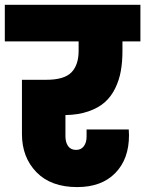

<svg xmlns="http://www.w3.org/2000/svg" viewBox="-34 -760 597 789"><path d="M-14.2 -589.8V-740.2H543V-589.8H469.2V-550.8Q469.2 -505.9 462.6 -468.8Q456.1 -431.6 439.7 -397.7Q423.3 -363.8 397.2 -340.3Q371.1 -316.9 329.8 -302.5Q288.6 -288.1 234.9 -287.1V-200.2Q234.9 -175.3 245.8 -159.7Q256.8 -144 278.8 -144Q299.3 -144 310.5 -159.2Q321.8 -174.3 321.8 -198.2V-228H495.1Q496.1 -216.8 496.1 -204.1Q496.1 -106.4 439.7 -48.8Q383.3 8.8 283.2 8.8Q175.3 8.8 115.7 -52.5Q56.2 -113.8 56.2 -209V-432.1H155.8Q230 -432.1 259.5 -462.6Q289.1 -493.2 289.1 -550.8V-589.8Z"/></svg>

Font: Poppins ExtraBold
Style: Regular
Weight: 800
Designer: Ninad Kale (Devanagari), Jonny Pinhorn (Latin)
Foundry: Indian Type Foundry
Version: Version 3.200;PS 1.000;hotconv 16.6.54;makeotf.lib2.5.65590